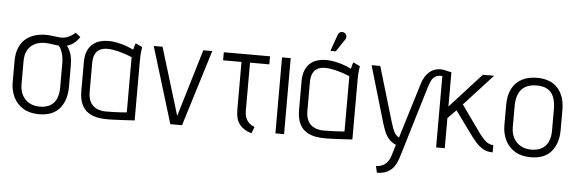

<svg xmlns="http://www.w3.org/2000/svg" viewBox="-54 -880 3771 1258"><g transform="rotate(5 1831.5 -250.5)"><path d="M444 -517 411 -543Q395 -527 374 -516.5Q353 -506 336 -504Q322 -502 303 -504Q284 -506 261.5 -509Q239 -512 215 -512Q183 -512 150 -503Q117 -494 89.5 -473Q62 -452 45 -414.5Q28 -377 28 -320V-185Q28 -131 49 -87Q70 -43 112.5 -16.5Q155 10 217 10Q308 10 353 -43.5Q398 -97 398 -185V-320Q398 -376 386.5 -406.5Q375 -437 361 -453Q376 -457 390.5 -465Q405 -473 418.5 -486Q432 -499 444 -517ZM341 -334V-175Q341 -134 328 -103.5Q315 -73 287.5 -56.5Q260 -40 218 -40Q178 -40 148.5 -57Q119 -74 103 -104.5Q87 -135 87 -175V-327Q87 -365 98.5 -390.5Q110 -416 129 -431Q148 -446 170.5 -452.5Q193 -459 215 -459Q230 -459 246 -457Q262 -455 277.5 -452.5Q293 -450 307 -449Q312 -444 317 -436.5Q322 -429 326 -419Q330 -409 333.5 -396.5Q337 -384 339 -368.5Q341 -353 341 -334Z M853 -487 809 -508Q803 -495 799.5 -480Q796 -465 796 -465Q770 -478 741.5 -487.5Q713 -497 684.5 -502.5Q656 -508 629 -508Q601 -508 574.5 -500.5Q548 -493 527 -475.5Q506 -458 493.5 -428.5Q481 -399 481 -354V-169Q481 -113 497.5 -78Q514 -43 542.5 -25Q571 -7 605.5 -1Q640 5 676 4Q689 4 710.5 3Q732 2 755.5 1Q779 0 800 -1.5Q821 -3 834 -3.5Q847 -4 846 -4V-400Q846 -437 849.5 -462Q853 -487 853 -487ZM536 -163V-351Q536 -388 545.5 -409Q555 -430 569.5 -440Q584 -450 599.5 -453Q615 -456 627 -456Q642 -456 660 -453.5Q678 -451 698.5 -446Q719 -441 742 -433.5Q765 -426 790 -415V-52Q790 -52 779 -51Q768 -50 749.5 -49Q731 -48 707 -47Q683 -46 656 -46Q617 -46 590 -59.5Q563 -73 549.5 -99.5Q536 -126 536 -163Z M928 -501 1081 0H1158L1313 -501H1254L1121 -58L986 -501Z M1566 -133V-447H1693V-500H1389V-447H1510V-133Q1510 -103 1516 -79.5Q1522 -56 1535 -38.5Q1548 -21 1568 -8Q1588 5 1616 13L1632 -30Q1610 -38 1595.5 -52Q1581 -66 1573.5 -86Q1566 -106 1566 -133Z M1772 0H1829V-500H1772Z M2285 -487 2241 -508Q2235 -495 2231.5 -480Q2228 -465 2228 -465Q2202 -478 2173.5 -487.5Q2145 -497 2116.5 -502.5Q2088 -508 2061 -508Q2033 -508 2006.5 -500.5Q1980 -493 1959 -475.5Q1938 -458 1925.5 -428.5Q1913 -399 1913 -354V-169Q1913 -113 1929.5 -78Q1946 -43 1974.5 -25Q2003 -7 2037.5 -1Q2072 5 2108 4Q2121 4 2142.5 3Q2164 2 2187.5 1Q2211 0 2232 -1.5Q2253 -3 2266 -3.5Q2279 -4 2278 -4V-400Q2278 -437 2281.5 -462Q2285 -487 2285 -487ZM1968 -163V-351Q1968 -388 1977.5 -409Q1987 -430 2001.5 -440Q2016 -450 2031.5 -453Q2047 -456 2059 -456Q2074 -456 2092 -453.5Q2110 -451 2130.5 -446Q2151 -441 2174 -433.5Q2197 -426 2222 -415V-52Q2222 -52 2211 -51Q2200 -50 2181.5 -49Q2163 -48 2139 -47Q2115 -46 2088 -46Q2049 -46 2022 -59.5Q1995 -73 1981.5 -99.5Q1968 -126 1968 -163ZM2172 -649Q2178 -657 2179.5 -666Q2181 -675 2177.5 -683Q2174 -691 2165 -696Q2156 -701 2147.5 -700Q2139 -699 2132 -693Q2125 -687 2122 -677L2084 -570H2119Z M2839 -469 2829 -512Q2794 -515 2767.5 -503Q2741 -491 2722 -466Q2703 -441 2692 -405L2581 -43Q2572 -48 2565 -54.5Q2558 -61 2551.5 -71.5Q2545 -82 2538.5 -99Q2532 -116 2525 -140L2418 -500H2361L2470 -129Q2479 -99 2490 -72.5Q2501 -46 2519 -26Q2537 -6 2565 6L2543 79Q2538 95 2530 109Q2522 123 2510.5 133Q2499 143 2483 149Q2467 155 2447 156L2457 199Q2502 198 2529 182.5Q2556 167 2571 144Q2586 121 2593.5 97.5Q2601 74 2606 58L2742 -393Q2750 -418 2760 -436.5Q2770 -455 2788.5 -464Q2807 -473 2839 -469ZM3106 -118 2979 -296 3167 -501H3093L2886 -274V-499L2829 -512V0H2886V-198L2941 -254L3045 -111Q3064 -85 3086 -59Q3108 -33 3135.5 -16.5Q3163 0 3199 0H3201V-48H3197Q3184 -48 3169 -55.5Q3154 -63 3138.5 -79Q3123 -95 3106 -118Z M3632 -185V-316Q3632 -408 3585 -460Q3538 -512 3449 -512Q3390 -512 3348 -489.5Q3306 -467 3284 -423.5Q3262 -380 3262 -316V-185Q3262 -131 3283 -87Q3304 -43 3346.5 -16.5Q3389 10 3451 10Q3542 10 3587 -43.5Q3632 -97 3632 -185ZM3576 -316V-175Q3576 -134 3562.5 -103.5Q3549 -73 3521 -56.5Q3493 -40 3451 -40Q3411 -40 3381 -57Q3351 -74 3334.5 -104.5Q3318 -135 3318 -175V-316Q3318 -364 3333 -396.5Q3348 -429 3377.5 -445.5Q3407 -462 3451 -462Q3495 -462 3522.5 -445.5Q3550 -429 3563 -396.5Q3576 -364 3576 -316Z"/></g></svg>

Font: Advent Pro
Style: Regular
Weight: 400
Designer: VivaRado, Andreas Kalpakidis
Foundry: VivaRado, Andreas Kalpakidis
Version: Version 3.000